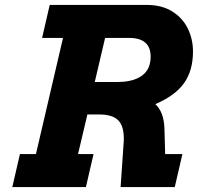

<svg xmlns="http://www.w3.org/2000/svg" viewBox="-20 -760 804 780"><path d="M576 -740Q638 -740 680.5 -713Q723 -686 743.5 -643Q764 -600 764 -551Q764 -473 727.5 -422Q691 -371 611 -337Q645 -306 648 -240L651 -134H721L690 0H470L482 -176Q483 -183 483 -197Q483 -249 459.5 -272Q436 -295 382 -295H335L297 -134H360L329 0H30L61 -134H126L236 -606H151L182 -740ZM365 -427H458Q521 -427 556.5 -452.5Q592 -478 592 -530Q592 -606 504 -606H407Z"/></svg>

Font: Arvo
Style: Bold Italic
Weight: 700
Italic angle: -13°
Designer: Anton Koovit (Cyrillic Expansion: Cyreal)
Foundry: Anton Koovit, Yassin Baggar
Version: Version 3.000